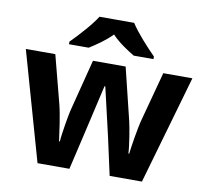

<svg xmlns="http://www.w3.org/2000/svg" viewBox="-83 -858 1022 949"><g transform="rotate(10 428.0 -383.0)"><path d="M515 -766H341C313 -721 253 -656 216 -619V-606H315C350 -628 392 -656 427 -692C461 -656 506 -627 541 -606H640V-619C604 -655 543 -721 515 -766ZM485 -191 527 0H689L846 -546H700L635 -304C621 -253 607 -158 603 -125H599C598 -162 582 -256 575 -284L511 -546H347L280 -284C275 -264 257 -163 255 -125H251C246 -163 234 -253 221 -304L158 -546H10L165 0H325L369 -189C380 -236 416 -392 425 -432H429C438 -392 475 -236 485 -191Z"/></g></svg>

Font: Noto Sans Gujarati
Style: Bold
Weight: 700
Designer: Jelle Bosma - Monotype Design Team, Universal Thirst
Foundry: Monotype Imaging Inc.
Version: Version 2.106